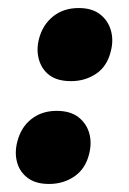

<svg xmlns="http://www.w3.org/2000/svg" viewBox="-20 -448 321 478"><path d="M102 10Q69 10 49 -5Q29 -20 22.5 -44Q16 -68 23 -95Q32 -131 58 -151.5Q84 -172 121 -172Q155 -172 175 -156.5Q195 -141 202 -117Q209 -93 202 -65Q193 -28 165.5 -9Q138 10 102 10ZM157 -246Q123 -246 103.5 -260.5Q84 -275 77 -299.5Q70 -324 77 -351Q86 -386 112 -407Q138 -428 176 -428Q209 -428 229 -412.5Q249 -397 256 -372.5Q263 -348 256 -321Q247 -283 219.5 -264.5Q192 -246 157 -246Z"/></svg>

Font: Ysabeau Office Black
Style: Italic
Weight: 900
Italic angle: -12°
Designer: Christian Thalmann (Catharsis Fonts)
Version: Version 2.001;gftools[0.9.30]; featfreeze: tnum,lnum,ss02